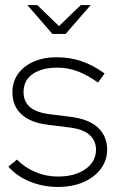

<svg xmlns="http://www.w3.org/2000/svg" viewBox="-20 -728 463 758"><path d="M208 10Q151 10 99.5 -10.5Q48 -31 13 -70L47 -98Q77 -67 119.5 -49Q162 -31 208 -31Q276 -31 317.5 -60.5Q359 -90 359 -137Q359 -172 334 -195Q309 -218 253 -225L172 -235Q102 -243 65.5 -276Q29 -309 29 -364Q29 -405 51 -436Q73 -467 112.5 -484.5Q152 -502 204 -502Q254 -502 300 -487Q346 -472 393 -438L367 -402Q325 -432 286.5 -446.5Q248 -461 205 -461Q147 -461 110 -436.5Q73 -412 73 -364Q73 -328 97.5 -306Q122 -284 177 -277L257 -267Q331 -258 367 -224Q403 -190 403 -137Q403 -95 378 -61.5Q353 -28 309.5 -9Q266 10 208 10ZM127 -708 213 -625 299 -708H338L239 -594H187L88 -708Z"/></svg>

Font: Red Hat Display VF
Style: Regular
Weight: 300
Designer: Pentagram, MCKL
Foundry: Pentagram, MCKL
Version: Version 1.023